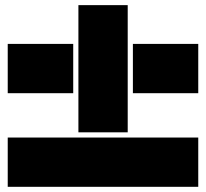

<svg xmlns="http://www.w3.org/2000/svg" viewBox="-20 -720 794 740"><path d="M472.2 -210H282.2V-700.2H472.2ZM9.8 0V-189.9H744.1V0ZM9.8 -360.8V-550.8H262.2V-360.8ZM492.2 -360.8V-550.8H744.1V-360.8Z"/></svg>

Font: Nastup Basic
Style: Regular
Weight: 400
Designer: Maksym Kobuzan
Foundry: Zakznak
Version: Version 1.020;FEAKit 1.0